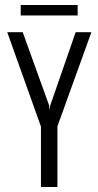

<svg xmlns="http://www.w3.org/2000/svg" viewBox="-20 -749 394 769"><path d="M144 0V-242L9 -620H71L177 -326L178 -311H179L181 -326L283 -620H346L210 -243V0ZM63 -687V-729H291V-687Z"/></svg>

Font: Smooch Sans Thin Medium
Style: Regular
Weight: 500
Version: Version 1.010